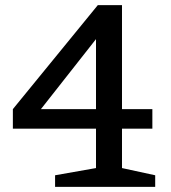

<svg xmlns="http://www.w3.org/2000/svg" viewBox="-20 -726 665 746"><path d="M583 0H194V-45L353 -73V-226H30V-302L360 -706H454V-302H572V-226H454V-73L583 -45ZM353 -302V-574L139 -302Z"/></svg>

Font: Belgrano
Style: Regular
Weight: 400
Designer: Daniel Hernandez
Foundry: Daniel Hernndez
Version: Version 1.003